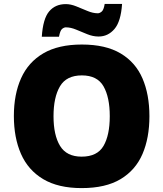

<svg xmlns="http://www.w3.org/2000/svg" viewBox="-20 -953 837 983"><path d="M745 -358Q745 -247 709.5 -164.5Q674 -82 597.5 -36Q521 10 398 10Q278 10 201 -36Q124 -82 87.5 -165Q51 -248 51 -359Q51 -470 88 -552.5Q125 -635 202 -680Q279 -725 399 -725Q521 -725 597.5 -679.5Q674 -634 709.5 -551.5Q745 -469 745 -358ZM254 -358Q254 -261 287.5 -206Q321 -151 398 -151Q478 -151 510 -206Q542 -261 542 -358Q542 -455 510 -511Q478 -567 399 -567Q320 -567 287 -511Q254 -455 254 -358ZM194 -765Q200 -857 231.5 -894.5Q263 -932 317 -932Q342 -932 370.5 -920.5Q399 -909 427.5 -897Q456 -885 481 -885Q490 -885 500.5 -893.5Q511 -902 516 -933H605Q599 -843 566 -804.5Q533 -766 485 -766Q456 -766 426.5 -778Q397 -790 369.5 -801.5Q342 -813 317 -813Q308 -813 298 -805Q288 -797 282 -765Z"/></svg>

Font: Noto Sans Cherokee Black
Style: Regular
Weight: 900
Designer: Monotype Design Team
Foundry: Monotype Imaging Inc.
Version: Version 2.001; ttfautohint (v1.8.4.7-5d5b)